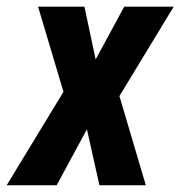

<svg xmlns="http://www.w3.org/2000/svg" viewBox="-53 -548 534 568"><path d="M196.8 -528.3 230 -372.1 314.5 -528.3H460.9L300.3 -263.7L378.4 0H241.2L204.1 -165.5L114.7 0H-33.2L134.8 -276.4L59.6 -528.3Z"/></svg>

Font: Roboto Condensed
Style: Bold Italic
Weight: 700
Italic angle: -12°
Designer: Christian Robertson
Foundry: Google
Version: Version 3.0